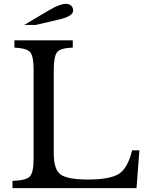

<svg xmlns="http://www.w3.org/2000/svg" viewBox="-20 -980 767 1000"><path d="M706 -197 691 0H45V-38Q115 -40 135 -60.5Q155 -81 155 -152V-618Q155 -688 137 -708.5Q119 -729 55 -732V-770H359V-732Q295 -730 277.5 -708.5Q260 -687 260 -611V-180Q260 -97 296 -71Q332 -45 438 -45Q554 -45 600 -75Q646 -105 668 -197ZM166 -850H106L236 -927Q292 -960 323 -960Q340 -960 350.5 -950.5Q361 -941 361 -925Q361 -895 286 -878Z"/></svg>

Font: Libre Baskerville
Style: Regular
Weight: 400
Designer: Pablo Impallari, Rodrigo Fuenzalida
Foundry: Pablo Impallari, Rodrigo Fuenzalida
Version: Version 1.000